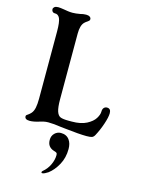

<svg xmlns="http://www.w3.org/2000/svg" viewBox="-140 -758 839 1127"><g transform="rotate(15 279.5 -195.0)"><path d="M50 -10Q50 -15 53.5 -18Q57 -21 62 -24Q66 -27 71 -31Q76 -35 80 -40Q91 -53 95.5 -75Q100 -97 100 -130V-538Q100 -596 90 -618Q80 -639 60 -638H58Q50 -638 45 -644Q40 -650 40 -658Q40 -666 47.5 -672Q55 -678 70 -678Q82 -678 106 -674Q117 -672 130.5 -670Q144 -668 159 -668Q178 -668 205 -673Q222 -678 240 -678Q254 -678 262 -672.5Q270 -667 270 -658Q270 -653 266.5 -649Q263 -645 258 -642Q248 -636 240 -628Q220 -608 220 -558V-160Q220 -109 228 -85.5Q236 -62 251.5 -56Q267 -50 300 -50H320Q375 -50 409.5 -68Q444 -86 458.5 -109.5Q473 -133 473 -151Q473 -167 480.5 -175Q488 -183 499 -183Q523 -183 523 -155Q523 -131 508.5 -88Q494 -45 475 -10Q468 3 458 6.5Q448 10 425 10Q382 10 295 0L267 -3Q222 -10 189 -10Q174 -10 160.5 -7Q147 -4 135 0Q103 10 80 10Q50 10 50 -10ZM225.4 282.2Q225.4 278.2 230.2 274.2Q255.8 253.4 270.2 223Q284.6 192.6 284.6 163Q284.6 153.4 279.8 149.8Q275 146.2 265.4 143.8Q264.6 143 263 143Q244.6 137.4 233.8 123.8Q223 110.2 223 87Q223 62.2 239 46.6Q255 31 276.6 31Q311 31 328.6 55.8Q343.8 76.6 343.8 111Q343.8 163.8 320.6 206.2Q297.4 248.6 265.4 272.6Q255.8 279 246.6 283.4Q237.4 287.8 231 287.8Q225.4 287.8 225.4 282.2Z"/></g></svg>

Font: Raigarh
Style: Regular
Weight: 400
Designer: jaikishan Patel
Foundry: MagicType
Version: Version 1.000;FEAKit 1.0